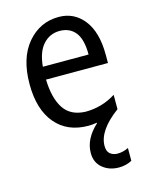

<svg xmlns="http://www.w3.org/2000/svg" viewBox="-110 -564 665 861"><g transform="rotate(-15 222.0 -133.0)"><path d="M395.1 -92.6V-25.9Q296.3 46.9 296.3 118.5Q296.3 144.4 310.5 155.6Q324.7 166.7 344.4 166.7Q370.4 166.7 395.1 154.3V213.6Q367.9 228.4 334.6 228.4Q290.1 228.4 259.3 203.1Q228.4 177.8 228.4 133.3Q228.4 67.9 290.1 11.1V8.6Q269.1 12.3 250.6 12.3Q153.1 12.3 98.1 -53.1Q43.2 -118.5 43.2 -235.8Q43.2 -356.8 101.2 -425.3Q159.3 -493.8 246.9 -493.8Q318.5 -493.8 363 -437Q407.4 -380.2 407.4 -275.3V-237H119.8Q122.2 -150.6 153.7 -102.5Q185.2 -54.3 254.3 -51.9Q330.9 -51.9 395.1 -92.6ZM333.3 -296.3Q333.3 -366.7 307.4 -399.4Q281.5 -432.1 234.6 -432.1Q188.9 -432.1 158 -398.1Q127.2 -364.2 121 -296.3Z"/></g></svg>

Font: Slabo 27px
Style: Regular
Weight: 400
Version: Version 1.02 Build 003a